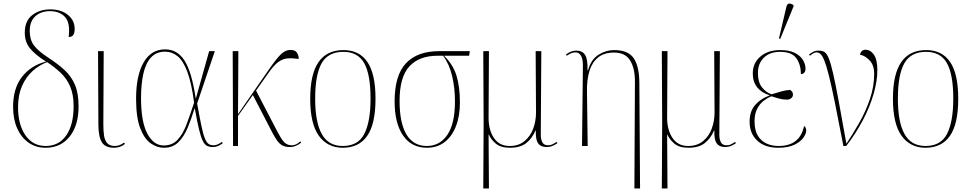

<svg xmlns="http://www.w3.org/2000/svg" viewBox="-20 -825 5489 1085"><path d="M238 10Q183 10 141.5 -19Q100 -48 77 -100Q54 -152 54 -221Q54 -327 105 -391.5Q156 -456 240 -477Q181 -514 150.5 -550.5Q120 -587 120 -640Q120 -707 162 -739.5Q204 -772 264 -772Q325 -772 363.5 -741Q402 -710 402 -661Q402 -640 394.5 -628Q387 -616 368 -616Q378 -696 347.5 -729Q317 -762 262 -762Q212 -762 180 -733.5Q148 -705 148 -649Q148 -601 171.5 -569Q195 -537 253 -499Q307 -464 345 -429Q383 -394 403.5 -346Q424 -298 424 -224Q424 -116 373.5 -53Q323 10 238 10ZM238 0Q313 0 354.5 -60Q396 -120 396 -225Q396 -290 377 -335Q358 -380 324 -412.5Q290 -445 246 -474Q201 -457 163.5 -423Q126 -389 104 -338Q82 -287 82 -220Q82 -120 124 -60Q166 0 238 0Z M626 10Q574 10 555 -22Q536 -54 536 -123L534 -536H566L564 -122Q564 -90 567.5 -62Q571 -34 585 -17Q599 0 629 0Q644 0 656 -5Q668 -10 681 -19L686 -12Q674 -1 657 4.5Q640 10 626 10Z M906 10Q867 10 831 -15.5Q795 -41 772 -101.5Q749 -162 749 -268Q749 -398 791.5 -472Q834 -546 913 -546Q983 -546 1023.5 -481.5Q1064 -417 1086 -269H1087L1162 -536H1194L1094 -240Q1108 -162 1118 -114.5Q1128 -67 1137.5 -43.5Q1147 -20 1158.5 -12Q1170 -4 1187 -4Q1200 -4 1212.5 -10Q1225 -16 1234 -23L1239 -16Q1228 -7 1213.5 -0.5Q1199 6 1183 6Q1163 6 1149.5 -1Q1136 -8 1125.5 -29.5Q1115 -51 1104.5 -94.5Q1094 -138 1081 -211H1079Q1061 -152 1040 -102Q1019 -52 987.5 -21Q956 10 906 10ZM905 -3Q954 -3 984 -35.5Q1014 -68 1034.5 -123Q1055 -178 1077 -245Q1062 -357 1038.5 -419.5Q1015 -482 983.5 -507.5Q952 -533 913 -533Q863 -533 833 -500Q803 -467 790 -408Q777 -349 777 -271Q777 -137 812.5 -70Q848 -3 905 -3Z M1297 0 1295 -536H1327L1325 -180L1496 -427Q1539 -490 1565.5 -516.5Q1592 -543 1621 -543Q1648 -543 1658 -527.5Q1668 -512 1668 -492Q1632 -497 1605 -495Q1578 -493 1552.5 -474.5Q1527 -456 1496 -411L1427 -313L1533 -109Q1553 -70 1567 -47Q1581 -24 1595 -14Q1609 -4 1630 -4Q1643 -4 1654.5 -10Q1666 -16 1677 -26L1682 -19Q1650 6 1620 6Q1593 6 1576 -3Q1559 -12 1545 -32Q1531 -52 1513 -87L1409 -288L1325 -170V0Z M1917 10Q1831 10 1782 -57.5Q1733 -125 1733 -267Q1733 -406 1780 -474Q1827 -542 1921 -542Q2010 -542 2056 -475Q2102 -408 2102 -267Q2102 -124 2055 -57Q2008 10 1917 10ZM1917 0Q2004 0 2039 -69Q2074 -138 2074 -267Q2074 -405 2038 -468.5Q2002 -532 1920 -532Q1834 -532 1797.5 -467.5Q1761 -403 1761 -267Q1761 -135 1798.5 -67.5Q1836 0 1917 0Z M2393 10Q2305 10 2257.5 -59.5Q2210 -129 2210 -252Q2210 -400 2274.5 -468Q2339 -536 2462 -536H2635L2631 -510H2489Q2540 -461 2559.5 -398Q2579 -335 2579 -246Q2579 -169 2556.5 -111.5Q2534 -54 2492.5 -22Q2451 10 2393 10ZM2392 0Q2465 0 2508 -63Q2551 -126 2551 -253Q2551 -328 2535 -395.5Q2519 -463 2484 -510H2452Q2349 -510 2293.5 -450Q2238 -390 2238 -255Q2238 -130 2277 -65Q2316 0 2392 0Z M2711 240 2713 -136 2711 -536H2743L2741 -159Q2741 -90 2771.5 -45Q2802 0 2860 0Q2911 0 2944.5 -28Q2978 -56 2993.5 -99Q3009 -142 3009 -189L3007 -536H3039L3036 -63Q3036 -37 3045 -20.5Q3054 -4 3077 -4Q3090 -4 3100 -8.5Q3110 -13 3125 -23L3130 -16Q3113 -4 3098.5 1Q3084 6 3069 6Q3036 6 3021 -15Q3006 -36 3008 -87H3006Q2986 -41 2952.5 -15.5Q2919 10 2862 10Q2808 10 2780 -15Q2752 -40 2743 -64H2741L2743 240Z M3565 240 3568 -360Q3569 -437 3541.5 -482.5Q3514 -528 3450 -528Q3394 -528 3360 -500.5Q3326 -473 3311 -424Q3296 -375 3297 -311L3301 0H3269L3274 -457Q3274 -490 3263.5 -509.5Q3253 -529 3232 -529Q3224 -529 3212.5 -526Q3201 -523 3183 -510L3178 -517Q3207 -539 3237 -539Q3271 -539 3286.5 -514.5Q3302 -490 3300 -428H3303Q3320 -489 3362 -515.5Q3404 -542 3450 -542Q3529 -542 3560.5 -497Q3592 -452 3593 -359L3597 240Z M3720 240 3722 -136 3720 -536H3752L3750 -159Q3750 -90 3780.5 -45Q3811 0 3869 0Q3920 0 3953.5 -28Q3987 -56 4002.5 -99Q4018 -142 4018 -189L4016 -536H4048L4045 -63Q4045 -37 4054 -20.5Q4063 -4 4086 -4Q4099 -4 4109 -8.5Q4119 -13 4134 -23L4139 -16Q4122 -4 4107.5 1Q4093 6 4078 6Q4045 6 4030 -15Q4015 -36 4017 -87H4015Q3995 -41 3961.5 -15.5Q3928 10 3871 10Q3817 10 3789 -15Q3761 -40 3752 -64H3750L3752 240Z M4378 10Q4302 10 4259 -30.5Q4216 -71 4216 -137Q4216 -197 4248.5 -233Q4281 -269 4328 -285V-287Q4283 -301 4258.5 -332Q4234 -363 4234 -410Q4234 -469 4277 -505.5Q4320 -542 4389 -542Q4439 -542 4470.5 -526.5Q4502 -511 4517 -487Q4532 -463 4532 -436Q4532 -421 4524 -413.5Q4516 -406 4506 -406Q4506 -459 4480.5 -495.5Q4455 -532 4388 -532Q4330 -532 4296.5 -499Q4263 -466 4263 -412Q4263 -361 4285.5 -332Q4308 -303 4340 -292Q4375 -303 4399.5 -309.5Q4424 -316 4446 -317Q4452 -312 4456.5 -306.5Q4461 -301 4461 -290Q4461 -278 4451 -270Q4441 -262 4428 -262Q4408 -262 4390.5 -266Q4373 -270 4339 -281Q4317 -272 4295 -255Q4273 -238 4258.5 -209.5Q4244 -181 4244 -139Q4244 -88 4263 -57.5Q4282 -27 4312.5 -13.5Q4343 0 4380 0Q4500 0 4524 -113Q4529 -109 4532.5 -103.5Q4536 -98 4536 -86Q4536 -70 4520 -47Q4504 -24 4469 -7Q4434 10 4378 10ZM4389 -605 4382 -608 4424 -787Q4429 -805 4440.5 -805Q4452 -805 4464 -796V-788Z M4746 0Q4718 -146 4698.5 -242.5Q4679 -339 4664.5 -396.5Q4650 -454 4638.5 -482.5Q4627 -511 4616.5 -520Q4606 -529 4594 -529Q4586 -529 4576 -523.5Q4566 -518 4557 -510L4552 -517Q4562 -525 4575 -532Q4588 -539 4607 -539Q4626 -539 4639 -531Q4652 -523 4663.5 -495Q4675 -467 4688 -410Q4701 -353 4719 -256.5Q4737 -160 4763 -13Q4799 -67 4835.5 -131Q4872 -195 4896 -265.5Q4920 -336 4920 -408Q4920 -456 4895 -483Q4870 -510 4840 -516Q4842 -529 4850.5 -536.5Q4859 -544 4870 -544Q4899 -544 4918.5 -516Q4938 -488 4938 -429Q4938 -368 4917 -295Q4896 -222 4856.5 -146.5Q4817 -71 4762 0Z M5210 10Q5124 10 5075 -57.5Q5026 -125 5026 -267Q5026 -406 5073 -474Q5120 -542 5214 -542Q5303 -542 5349 -475Q5395 -408 5395 -267Q5395 -124 5348 -57Q5301 10 5210 10ZM5210 0Q5297 0 5332 -69Q5367 -138 5367 -267Q5367 -405 5331 -468.5Q5295 -532 5213 -532Q5127 -532 5090.5 -467.5Q5054 -403 5054 -267Q5054 -135 5091.5 -67.5Q5129 0 5210 0Z"/></svg>

Font: Noto Serif Display SemiCondensed Thin
Style: Regular
Weight: 100
Width: 4
Designer: Monotype Design Team
Foundry: Monotype Imaging Inc.
Version: Version 2.009